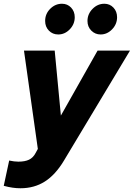

<svg xmlns="http://www.w3.org/2000/svg" viewBox="-70 -786 714 1025"><path d="M39 219Q19 219 -2.5 216Q-24 213 -50 206L-21 71Q-8 74 5 75.5Q18 77 28 77Q63 77 85 66.5Q107 56 120 31L132 9L58 -516H222L255 -169L451 -516H624L271 72Q226 147 169.5 183Q113 219 39 219ZM241 -602Q211 -602 191 -622.5Q171 -643 171 -674Q171 -712 198 -739Q225 -766 261 -766Q290 -766 309.5 -745.5Q329 -725 329 -694Q329 -657 302.5 -629.5Q276 -602 241 -602ZM467 -602Q438 -602 417.5 -622.5Q397 -643 397 -674Q397 -711 424 -738.5Q451 -766 487 -766Q516 -766 535.5 -745.5Q555 -725 555 -694Q555 -657 528.5 -629.5Q502 -602 467 -602Z"/></svg>

Font: Red Hat Text
Style: Italic
Weight: 300
Italic angle: -12°
Designer: Pentagram, MCKL
Foundry: Pentagram, MCKL
Version: Version 1.023